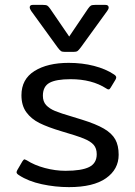

<svg xmlns="http://www.w3.org/2000/svg" viewBox="-20 -753 554 788"><path d="M216 -559 108 -708Q102 -717 102 -723Q102 -733 115 -733H155Q169 -733 174 -730Q179 -727 186 -717L264 -603L341 -717Q348 -727 353 -730Q358 -733 372 -733H412Q426 -733 426 -722Q426 -716 420 -708L312 -559Q303 -547 298 -543.5Q293 -540 281 -540H247Q235 -540 230 -543.5Q225 -547 216 -559ZM58 -34Q48 -40 48 -46Q48 -49 51 -55L72 -91Q77 -99 81 -99Q82 -99 90 -95Q121 -75 164 -63.5Q207 -52 249 -52Q315 -52 346 -67.5Q377 -83 377 -120Q377 -144 364.5 -158.5Q352 -173 323.5 -184.5Q295 -196 233 -214Q176 -231 142 -248Q108 -265 88 -292.5Q68 -320 68 -362Q68 -428 121.5 -461.5Q175 -495 262 -495Q318 -495 366 -482.5Q414 -470 447 -448Q457 -442 457 -435Q457 -432 454 -426L434 -393Q430 -386 426 -386Q421 -386 416 -390Q357 -428 270 -428Q210 -428 183 -413Q156 -398 156 -360Q156 -336 169.5 -321.5Q183 -307 206 -297.5Q229 -288 277 -274L316 -262Q374 -244 406.5 -225Q439 -206 453 -181Q467 -156 467 -118Q467 -58 415 -21.5Q363 15 263 15Q207 15 151.5 3Q96 -9 58 -34Z"/></svg>

Font: Mitr Light
Style: Regular
Weight: 300
Designer: Thanarat Vachiruckul
Foundry: Cadson Demak
Version: Version 1.002